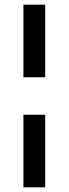

<svg xmlns="http://www.w3.org/2000/svg" viewBox="-20 -720 293 820"><path d="M173 -390H80V-700H173ZM173 80H80V-230H173Z"/></svg>

Font: Goli
Style: Regular
Weight: 400
Designer: jaikishan Patel
Foundry: MagicType
Version: Version 1.000